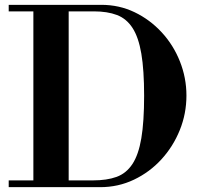

<svg xmlns="http://www.w3.org/2000/svg" viewBox="-20 -774 828 794"><path d="M16 0V-28H364Q422 -28 462 -42.5Q502 -57 527.5 -95.5Q553 -134 564.5 -202.5Q576 -271 576 -378Q576 -484 564.5 -552Q553 -620 528 -658.5Q503 -697 463.5 -712Q424 -727 368 -727H16V-754H399Q473 -754 536.5 -723.5Q600 -693 648.5 -640.5Q697 -588 724 -520Q751 -452 751 -379Q751 -304 723.5 -236Q696 -168 647.5 -115Q599 -62 534 -31Q469 0 394 0ZM118 -15V-754H264V-15Z"/></svg>

Font: Libre Bodoni Medium
Style: Regular
Weight: 500
Designer: Pablo Impallari, Rodrigo Fuenzalida
Foundry: Impallari Type
Version: Version 2.005;gftools[0.9.23]